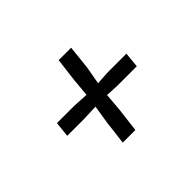

<svg xmlns="http://www.w3.org/2000/svg" viewBox="-94 -749 856 856"><g transform="rotate(-45 334.5 -321.0)"><path d="M285.5 -204.5 299 -289.5 222.5 -286.5H118L125.5 -359H233L308 -355L315.5 -439.5L329.5 -552H408L396 -439.5L381 -355L444 -359H563.5L556.5 -286.5H433.5L372 -289.5L365 -204.5L351 -90H271.5Z"/></g></svg>

Font: Merriweather 20pt
Style: Italic
Weight: 400
Italic angle: -7.8°
Version: Version 2.101